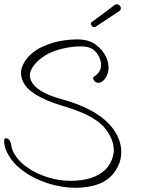

<svg xmlns="http://www.w3.org/2000/svg" viewBox="-84 -848 715 911"><path d="M273.9 43Q209.9 43 143.6 22Q77.2 1 24.2 -38Q-28.8 -77 -53 -130Q-60.9 -147 -63.3 -166Q-67.3 -192 -57.3 -192Q-42.3 -192 -34.4 -175Q-31.8 -168 -30 -156Q-28.2 -144 -23.7 -133Q-3.5 -89 41.5 -56.5Q86.5 -24 141.9 -7Q197.3 10 249.3 10Q362.3 10 416.8 -44Q444.4 -72 453.3 -111.5Q462.1 -151 441.7 -196Q422.3 -237 389.5 -264Q356.8 -291 311.8 -310.5Q266.8 -330 212.1 -346Q56.3 -393 25.8 -460Q8.5 -496 20.4 -529Q32.2 -562 59.3 -587.5Q86.5 -613 116.5 -626Q160.8 -646 202.6 -653.5Q244.4 -661 283.4 -661Q336.4 -661 370 -636.5Q403.7 -612 420 -576Q432.5 -548 431 -522Q429.5 -496 415.9 -477Q399.9 -455 383.9 -455Q366.9 -455 359.2 -471Q355.2 -480 362.2 -484Q413.4 -518 386.8 -577Q374.8 -603 354.4 -615.5Q334 -628 299 -628Q267 -628 230.6 -621Q194.2 -614 159.5 -600Q129.5 -587 103 -565Q76.6 -543 64.1 -517Q51.6 -491 63.6 -465Q88.3 -410 210 -377Q419.3 -319 475.1 -199Q491.4 -163 491.4 -128Q491.5 -93 478.2 -64Q464.9 -35 444.8 -14Q415.7 16 371.3 29.5Q326.9 43 273.9 43ZM360.7 -719Q349.7 -723 347.4 -733Q345.8 -740 351.1 -743Q358.7 -749 378.9 -763.5Q399.1 -778 420.7 -794.5Q442.4 -811 455.1 -821Q466 -830 476.7 -827Q486.9 -822 489.2 -812Q491.5 -802 481.1 -795Q475 -791 456.4 -778.5Q437.8 -766 414.4 -750.5Q391 -735 369.2 -721Q365.7 -719 360.7 -719Z"/></svg>

Font: Oooh Baby
Style: Normal
Weight: 400
Designer: Robert E. Leuschke
Foundry: Robert E. Leuschke
Version: Version 1.011; ttfautohint (v1.8.3)